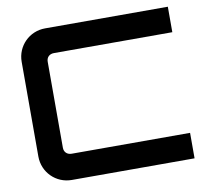

<svg xmlns="http://www.w3.org/2000/svg" viewBox="-79 -809 981 898"><g transform="rotate(-10 411.0 -360.0)"><path d="M191 0H774V-121H212C190 -121 176 -135 176 -156V-564C176 -585 190 -599 212 -599H774V-720H191C116 -720 56 -660 56 -585V-135C56 -60 116 0 191 0Z"/></g></svg>

Font: Orbitron SemiBold
Style: Regular
Weight: 600
Designer: Matt McInerney
Foundry: The League of Moveable Type
Version: Version 2.001